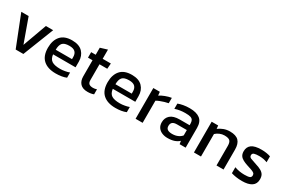

<svg xmlns="http://www.w3.org/2000/svg" viewBox="90 -1730 4106 2787"><g transform="rotate(30 2143.0 -337.0)"><path d="M354 -8H225L22 -523H145L289 -123L434 -523H556Z M900 3Q765 3 691 -63.5Q617 -130 617 -266Q617 -390 680 -462Q743 -534 871 -534Q989 -534 1048 -472.5Q1107 -411 1107 -314V-219H730Q739 -144 784.5 -115.5Q830 -87 923 -87Q962 -87 1004 -95Q1045 -102 1076 -114V-27Q1041 -12 996 -4.5Q951 3 900 3ZM730 -296H1003V-332Q1003 -385 973.5 -415Q944 -445 875 -445Q792 -445 761 -409Q730 -373 730 -296Z M1536 -14Q1494 3 1433 3Q1351 3 1310 -41Q1269 -85 1269 -161V-431H1193V-523H1269V-641L1386 -677V-523H1523L1516 -431H1386V-168Q1386 -123 1407 -105Q1428 -87 1475 -87Q1504 -87 1536 -98Z M1901 3Q1766 3 1692 -63.5Q1618 -130 1618 -266Q1618 -390 1681 -462Q1744 -534 1872 -534Q1990 -534 2049 -472.5Q2108 -411 2108 -314V-219H1731Q1740 -144 1785.5 -115.5Q1831 -87 1924 -87Q1963 -87 2005 -95Q2046 -102 2077 -114V-27Q2042 -12 1997 -4.5Q1952 3 1901 3ZM1731 -296H2004V-332Q2004 -385 1974.5 -415Q1945 -445 1876 -445Q1793 -445 1762 -409Q1731 -373 1731 -296Z M2353 -8H2235V-523H2344L2350 -463Q2387 -487 2438 -506.5Q2489 -526 2539 -534V-444Q2510 -438 2474 -428Q2439 -418 2407 -405Q2376 -393 2353 -379Z M2772 3Q2723 3 2681 -14.5Q2639 -32 2614 -67Q2589 -102 2589 -155Q2589 -228 2639.5 -273.5Q2690 -319 2796 -319H2961V-341Q2961 -378 2949.5 -400Q2938 -422 2908 -432Q2878 -441 2821 -441Q2729 -441 2650 -414V-502Q2685 -516 2735 -525Q2785 -534 2842 -534Q2955 -534 3014.5 -488Q3074 -442 3074 -339V-8H2973L2965 -60Q2934 -30 2887.5 -13.5Q2841 3 2772 3ZM2803 -82Q2856 -82 2896 -100Q2936 -117 2961 -148V-238H2798Q2746 -238 2722.5 -218Q2699 -198 2699 -157Q2699 -117 2726 -99.5Q2753 -82 2803 -82Z M3213 -8V-523H3322L3327 -469Q3362 -496 3410.5 -515Q3459 -534 3517 -534Q3617 -534 3663 -487Q3709 -440 3709 -341V-8H3591V-336Q3591 -396 3566.5 -420Q3542 -444 3475 -444Q3435 -444 3396.5 -427.5Q3358 -411 3331 -385V-8Z M4022 3Q3969 3 3921 -4.5Q3873 -12 3841 -23V-123Q3878 -109 3923 -101Q3967 -94 4007 -94Q4068 -94 4094 -104.5Q4120 -115 4120 -147Q4120 -170 4104.5 -183Q4089 -196 4058 -207Q4027 -218 3979 -233Q3933 -248 3900 -266Q3866 -284 3847.5 -312Q3829 -340 3829 -386Q3829 -457 3880 -495.5Q3931 -534 4044 -534Q4089 -534 4129 -527.5Q4169 -521 4197 -511V-412Q4167 -424 4131 -431Q4094 -437 4063 -437Q4006 -437 3977.5 -427.5Q3949 -418 3949 -388Q3949 -358 3978 -345Q4008 -333 4075 -311Q4136 -293 4171.5 -272Q4207 -251 4223 -222.5Q4239 -194 4239 -148Q4239 -72 4183.5 -34.5Q4128 3 4022 3Z"/></g></svg>

Font: Kanit Cyrillic
Style: Regular
Weight: 400
Designer: Katatrad Team, Sasha Pavljenko
Foundry: CadsonDemak, Pavljenko + Design
Version: Version 1.002;Fontself Maker 3.5.7